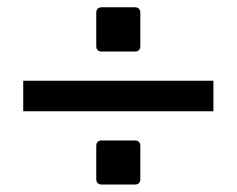

<svg xmlns="http://www.w3.org/2000/svg" viewBox="-20 -574 642 521"><path d="M255.9 -434.1H346.2C355.5 -434.1 360.8 -439.5 360.8 -448.7V-539.6C360.8 -548.8 355.5 -554.2 346.2 -554.2H255.9C246.6 -554.2 241.2 -548.8 241.2 -539.6V-448.7C241.2 -439.5 246.6 -434.1 255.9 -434.1ZM43 -272H559.1V-355H43ZM255.9 -73.2H346.2C355.5 -73.2 360.8 -78.6 360.8 -87.9V-178.2C360.8 -187.5 355.5 -192.9 346.2 -192.9H255.9C246.6 -192.9 241.2 -187.5 241.2 -178.2V-87.9C241.2 -78.6 246.6 -73.2 255.9 -73.2Z"/></svg>

Font: Hack
Style: Regular
Weight: 400
Monospace: yes
Designer: Christopher Simpkins
Foundry: Christopher Simpkins
Version: Version 2.010